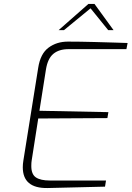

<svg xmlns="http://www.w3.org/2000/svg" viewBox="-20 -943 664 969"><path d="M95 -99Q95 -115 98 -133L173 -602Q184 -672 225 -702.5Q266 -733 323 -733Q382 -733 457 -731Q532 -729 562 -728L624 -726L618 -695H326Q278 -695 249.5 -671.5Q221 -648 212 -593L179 -384L527 -377L522 -347L173 -345L140 -134Q138 -123 138 -105Q138 -63 161.5 -47.5Q185 -32 231 -32H515L510 -1Q414 2 220 6Q95 8 95 -99ZM426 -923H457L553 -791H526L437 -901L303 -791H276Z"/></svg>

Font: Exo ExtraLight
Style: Italic
Weight: 275
Italic angle: -9°
Designer: Natanael Gama
Foundry: Natanael Gama
Version: Version 1.500; ttfautohint (v1.6)